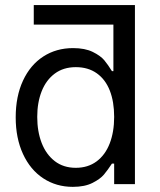

<svg xmlns="http://www.w3.org/2000/svg" viewBox="-20 -727 631 758"><path d="M441.4 -707V-629.9H113.3V-707ZM430.7 0V-81.1H421.9Q405.3 -55.7 390.6 -38.1Q376 -20.5 345.2 -4.9Q314.5 10.7 267.6 10.7Q202.1 10.7 150.9 -22.9Q99.6 -56.6 70.8 -119.1Q42 -181.6 42 -263.7Q42 -346.7 70.8 -408.7Q99.6 -470.7 150.9 -503.9Q202.1 -537.1 268.6 -537.1Q315.4 -537.1 346.2 -522Q377 -506.8 391.6 -489.3Q406.2 -471.7 421.9 -446.3H427.7V-707H512.7V0ZM279.3 -461.9Q230.5 -461.9 196.3 -436.5Q162.1 -411.1 144.5 -366.7Q127 -322.3 127 -265.6Q127 -208 144.5 -162.6Q162.1 -117.2 196.3 -90.8Q230.5 -64.5 279.3 -64.5Q327.1 -64.5 361.3 -89.8Q395.5 -115.2 413.1 -160.6Q430.7 -206.1 430.7 -265.6Q430.7 -325.2 413.6 -369.1Q396.5 -413.1 362.3 -437.5Q328.1 -461.9 279.3 -461.9Z"/></svg>

Font: Pretendard Std Variable
Style: Regular
Weight: 400
Designer: Base glyphs from Inter by Rasmus Andersson; Hangeul glyphs from Noto Sans CJK(Source Han Sans) by Jang Soo-young and Kan
Foundry: Kil Hyung-jin
Version: Version 1.309;Glyphs 3.2 (3225)